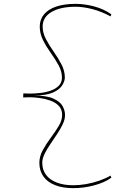

<svg xmlns="http://www.w3.org/2000/svg" viewBox="-20 -835 667 995"><path d="M372 -815Q396 -815 420.5 -811.5Q445 -808 469 -801.5Q493 -795 515 -785Q537 -775 557 -761L553 -750Q505 -776 458 -788Q411 -800 372 -800Q293 -800 247 -773Q201 -746 201 -697Q201 -665 218 -632.5Q235 -600 258 -567.5Q281 -535 298.5 -501.5Q316 -468 316 -433Q316 -415 302.5 -393Q289 -371 254.5 -355.5Q220 -340 155 -340Q222 -340 257 -324Q292 -308 304.5 -285Q317 -262 317 -239Q317 -216 305 -191Q293 -166 275.5 -139.5Q258 -113 240.5 -87.5Q223 -62 211 -37.5Q199 -13 199 9Q199 45 218.5 71Q238 97 274 111Q310 125 360 125Q392 125 426.5 119Q461 113 494 101.5Q527 90 553 75L557 86Q539 99 516 109Q493 119 466.5 126Q440 133 413 136.5Q386 140 360 140Q305 140 265.5 124.5Q226 109 205 79.5Q184 50 184 9Q184 -25 202 -57.5Q220 -90 243 -121Q266 -152 284 -181.5Q302 -211 302 -239Q302 -268 285 -286Q268 -304 241.5 -313.5Q215 -323 186 -327Q157 -331 134 -331L100 -330L101 -351L134 -350Q158 -350 187 -353Q216 -356 242 -365Q268 -374 284.5 -390.5Q301 -407 301 -433Q301 -465 283.5 -497Q266 -529 243 -561Q220 -593 203 -627Q186 -661 186 -697Q186 -734 208 -760.5Q230 -787 271.5 -801Q313 -815 372 -815Z"/></svg>

Font: Kalnia SemiExpanded Thin
Style: Regular
Weight: 250
Width: 6
Designer: Frida Medrano
Foundry: Frida Medrano
Version: Version 1.105